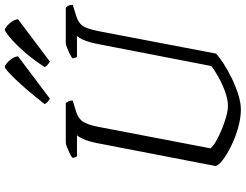

<svg xmlns="http://www.w3.org/2000/svg" viewBox="-128 -860 989 772"><g transform="rotate(-90 366.0 -474.5)"><path d="M311 0Q277 0 238 -11Q199 -22 164.5 -39Q130 -56 108 -73Q86 -90 84 -102L177 -583Q184 -616 193 -635Q202 -654 208 -659H123Q122 -661 119.5 -665.5Q117 -670 117 -677Q122 -682 134.5 -688Q147 -694 159.5 -699Q172 -704 178 -704H337Q339 -701 343.5 -694Q348 -687 347 -676L304 -663Q275 -654 262.5 -635Q250 -616 242 -576L155 -122Q163 -112 183.5 -100Q204 -88 230.5 -77Q257 -66 282.5 -59Q308 -52 326 -52Q352 -52 384.5 -64Q417 -76 445 -92Q473 -108 486 -119L576 -583Q584 -618 592.5 -636Q601 -654 607 -659H523Q522 -661 519.5 -665.5Q517 -670 517 -677Q524 -683 536.5 -689Q549 -695 561 -699.5Q573 -704 577 -704H722Q724 -700 728 -694.5Q732 -689 732 -676L687 -662Q661 -654 648.5 -637.5Q636 -621 626 -571L536 -100Q521 -86 494 -68.5Q467 -51 434.5 -35.5Q402 -20 370 -10Q338 0 311 0ZM504 -768Q498 -771 491 -777Q484 -783 482 -789Q513 -837 545 -873Q577 -909 601.5 -929Q626 -949 632 -949Q637 -949 646.5 -941Q656 -933 664.5 -921Q673 -909 674 -896ZM355 -768Q337 -778 333 -789Q390 -862 432 -905.5Q474 -949 482 -949Q488 -949 497.5 -941Q507 -933 515.5 -921Q524 -909 525 -896Z"/></g></svg>

Font: Texturina Thin
Style: Italic
Weight: 100
Italic angle: -11°
Designer: Guillermo Torres Carreño
Foundry: Omnibus-Type
Version: Version 1.002; ttfautohint (v1.8.3)